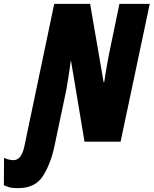

<svg xmlns="http://www.w3.org/2000/svg" viewBox="-135 -734 796 995"><path d="M-41 241Q50 241 90 174.5Q130 108 147 24L209 -270Q214 -296 219.5 -334Q225 -372 232 -419H233L303 0H490L641 -714H484L429 -449Q418 -394 405 -308H402L332 -714H146L-8 21Q-23 96 -65 96Q-73 96 -86.5 93.5Q-100 91 -114 84L-115 226Q-101 232 -86.5 236.5Q-72 241 -41 241Z"/></svg>

Font: Noto Sans Display Condensed Black
Style: Italic
Weight: 900
Width: 3
Italic angle: -192°
Designer: Monotype Design Team
Foundry: Monotype Imaging Inc.
Version: Version 1.900